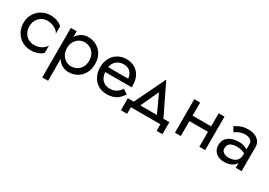

<svg xmlns="http://www.w3.org/2000/svg" viewBox="9 -1279 3199 2283"><g transform="rotate(30 1609.0 -137.5)"><path d="M111 -230Q111 -278 131.5 -315.5Q152 -353 187.5 -374Q223 -395 268 -395Q305 -395 337.5 -383.5Q370 -372 394 -353Q418 -334 428 -311V-411Q404 -439 359.5 -454.5Q315 -470 268 -470Q201 -470 147 -439Q93 -408 61.5 -354Q30 -300 30 -230Q30 -161 61.5 -106.5Q93 -52 147 -21Q201 10 268 10Q315 10 359.5 -5.5Q404 -21 428 -49V-149Q418 -127 394 -107.5Q370 -88 337.5 -76.5Q305 -65 268 -65Q223 -65 187.5 -86.5Q152 -108 131.5 -145Q111 -182 111 -230Z M628 220V-460H548V220ZM1013 -230Q1013 -305 982 -358.5Q951 -412 899.5 -441Q848 -470 785 -470Q728 -470 684.5 -441Q641 -412 616.5 -358.5Q592 -305 592 -230Q592 -156 616.5 -102Q641 -48 684.5 -19Q728 10 785 10Q848 10 899.5 -19Q951 -48 982 -102Q1013 -156 1013 -230ZM932 -230Q932 -177 910.5 -140Q889 -103 853.5 -84Q818 -65 775 -65Q740 -65 706 -84Q672 -103 650 -140Q628 -177 628 -230Q628 -283 650 -320Q672 -357 706 -376Q740 -395 775 -395Q818 -395 853.5 -376Q889 -357 910.5 -320Q932 -283 932 -230Z M1134 -210H1527Q1528 -216 1528 -222Q1528 -228 1528 -234Q1528 -307 1501 -359.5Q1474 -412 1425 -441Q1376 -470 1311 -470Q1252 -470 1204.5 -446Q1157 -422 1127 -379Q1097 -336 1087 -279Q1085 -267 1084 -255Q1083 -243 1083 -230Q1083 -161 1111.5 -106.5Q1140 -52 1189.5 -21Q1239 10 1301 10Q1361 10 1401 -4.5Q1441 -19 1469 -45.5Q1497 -72 1520 -107L1455 -148Q1440 -123 1419 -104.5Q1398 -86 1371.5 -75.5Q1345 -65 1311 -65Q1266 -65 1233 -84Q1200 -103 1182 -140Q1164 -177 1164 -230L1166 -260Q1166 -303 1185.5 -334.5Q1205 -366 1238 -383Q1271 -400 1311 -400Q1351 -400 1378.5 -384.5Q1406 -369 1421.5 -341.5Q1437 -314 1441 -278H1134Z M1838 -322 1973 -30H2063L1838 -495L1613 -30H1703ZM2043 0V90H2123V-75H1553V90H1638V0Z M2290 -205H2630V-280H2290ZM2578 -460V0H2658V-460ZM2243 -460V0H2323V-460Z M2844 -135Q2844 -163 2857 -183Q2870 -203 2896.5 -214Q2923 -225 2963 -225Q3007 -225 3042 -213.5Q3077 -202 3111 -178V-225Q3104 -234 3085 -248.5Q3066 -263 3034.5 -274.5Q3003 -286 2959 -286Q2899 -286 2855 -267.5Q2811 -249 2787 -215Q2763 -181 2763 -132Q2763 -85 2784.5 -53.5Q2806 -22 2842 -6Q2878 10 2921 10Q2969 10 3008 -6.5Q3047 -23 3070.5 -54.5Q3094 -86 3094 -130L3078 -180Q3078 -137 3060.5 -111Q3043 -85 3012 -73Q2981 -61 2941 -61Q2914 -61 2892 -69.5Q2870 -78 2857 -94.5Q2844 -111 2844 -135ZM2844 -352Q2855 -360 2874.5 -371.5Q2894 -383 2921 -391.5Q2948 -400 2981 -400Q3019 -400 3048.5 -382.5Q3078 -365 3078 -330V0H3158V-330Q3158 -375 3135.5 -406Q3113 -437 3073.5 -453.5Q3034 -470 2981 -470Q2919 -470 2875 -451Q2831 -432 2805 -413Z"/></g></svg>

Font: Glinicke Jost Regular
Style: Regular
Weight: 400
Version: Version 3.710